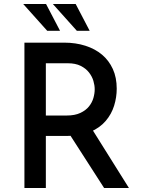

<svg xmlns="http://www.w3.org/2000/svg" viewBox="-20 -939 705 959"><path d="M301 -726Q358 -726 406.5 -710.5Q455 -695 489.5 -666Q524 -637 543.5 -594.5Q563 -552 563 -496Q563 -453 550 -411Q537 -369 508 -335Q479 -301 432 -280.5Q385 -260 315 -260H209V0H102V-726ZM313 -362Q354 -362 381.5 -375Q409 -388 424.5 -407.5Q440 -427 446.5 -449.5Q453 -472 453 -493Q453 -513 446.5 -535Q440 -557 424.5 -577Q409 -597 383 -610Q357 -623 319 -623H209V-362ZM436 -300 624 0H500L309 -297ZM96 -919H210L280 -785H216ZM244 -919H358L428 -785H364Z"/></svg>

Font: Josefin Sans Thin Medium
Style: Regular
Weight: 500
Version: Version 2.000